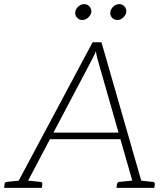

<svg xmlns="http://www.w3.org/2000/svg" viewBox="-35 -911 814 931"><path d="M37 0 414 -706H457L660 0H627Q621 0 617 -3.5Q613 -7 613 -12L438 -624Q436 -632 433.5 -642.5Q431 -653 430 -662Q426 -653 421 -642Q416 -631 412 -624L89 -12Q87 -7 82 -3.5Q77 0 70 0ZM69 0 72 -30H100L97 0ZM197 -236 212 -268H552L560 -236ZM601 0 604 -30H632L629 0ZM-15 0 -13 -18Q-13 -23 -9.5 -26Q-6 -29 -2 -29L75 -37L76 0ZM76 0 85 -37 161 -29Q165 -29 168 -26Q171 -23 170 -18L168 0ZM530 0 532 -18Q533 -23 536 -26Q539 -29 544 -29L621 -37V0ZM622 0 631 -37 706 -29Q711 -29 713.5 -26Q716 -23 716 -18L713 0ZM408 -852Q405 -837 392 -825.5Q379 -814 364 -814Q349 -814 338.5 -825.5Q328 -837 330 -852Q332 -868 345 -879.5Q358 -891 373 -891Q389 -891 399 -879.5Q409 -868 408 -852ZM577 -852Q575 -837 562 -825.5Q549 -814 534 -814Q518 -814 508 -825.5Q498 -837 500 -852Q502 -868 515 -879.5Q528 -891 543 -891Q559 -891 569 -879.5Q579 -868 577 -852Z"/></svg>

Font: Aleo ExtraLight
Style: Italic
Weight: 250
Italic angle: -7°
Designer: Alessio Laiso
Foundry: Alessio Laiso
Version: Version 2.001;gftools[0.9.29]